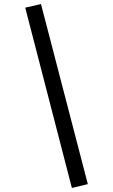

<svg xmlns="http://www.w3.org/2000/svg" viewBox="-20 -827 560 951"><path d="M183 -807 105 -789 336 104 415 85Z"/></svg>

Font: FiraGO Unicode
Style: Regular
Weight: 400
Designer: bBox Type
Foundry: bBox Type GmbH
Version: Version 1.001;PS 001.001;hotconv 1.0.88;makeotf.lib2.5.64775